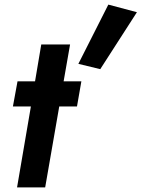

<svg xmlns="http://www.w3.org/2000/svg" viewBox="-20 -813 614 833"><path d="M450 -793 574 -760 415 -513 320 -536ZM56 -460H132L159 -620H284L256 -460H333L314 -351H237L176 0H54L114 -351H36Z"/></svg>

Font: Von Semi
Style: Italic
Weight: 600
Version: Version 4.000; ttfautohint (v1.8.4.7-5d5b)